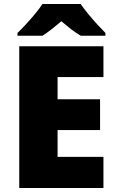

<svg xmlns="http://www.w3.org/2000/svg" viewBox="-20 -947 589 967"><path d="M501 0H77V-714H501V-559H270V-447H484V-292H270V-157H501ZM386 -927Q402 -904 424.5 -876.5Q447 -849 470.5 -823.5Q494 -798 511 -781V-767H387Q361 -782 338 -800Q315 -818 289 -840Q263 -818 241.5 -801Q220 -784 194 -767H68V-781Q87 -799 110.5 -824.5Q134 -850 156.5 -877Q179 -904 194 -927Z"/></svg>

Font: Noto Sans Ethiopic Black
Style: Regular
Weight: 900
Designer: Monotype Design Team
Foundry: Monotype Imaging Inc.
Version: Version 2.102; ttfautohint (v1.8.4.7-5d5b)